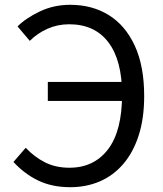

<svg xmlns="http://www.w3.org/2000/svg" viewBox="-20 -766 678 799"><path d="M272 13Q197 13 139.5 -14.5Q82 -42 36 -92L87 -151Q124 -112 168 -90Q212 -68 269 -68Q371 -68 429.5 -144.5Q488 -221 488 -373Q488 -515 431 -590Q374 -665 268 -665Q220 -665 178 -646.5Q136 -628 104 -596L53 -656Q88 -691 146 -718.5Q204 -746 272 -746Q364 -746 433 -703Q502 -660 541 -575.5Q580 -491 580 -366Q580 -273 557 -202Q534 -131 492.5 -83Q451 -35 395 -11Q339 13 272 13ZM179 -346V-425H535V-346Z"/></svg>

Font: Noto Sans HK
Style: Regular
Weight: 400
Designer: Ryoko NISHIZUKA 西塚涼子 (kana, bopomofo & ideographs); Paul D. Hunt (Latin, Greek & Cyrillic); Sandoll Communications 산돌커뮤니
Foundry: Adobe
Version: Version 2.004-H2;hotconv 1.0.118;makeotfexe 2.5.65603